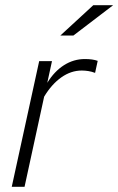

<svg xmlns="http://www.w3.org/2000/svg" viewBox="-20 -715 453 735"><path d="M25 0 130 -481H179L161 -398Q188 -442 225 -465.5Q262 -489 305 -489Q335 -489 354 -482L344 -436Q331 -441 318 -443Q305 -445 293 -445Q252 -445 215 -419Q178 -393 149 -345L74 0ZM211 -579 337 -695H413L261 -579Z"/></svg>

Font: Red Hat Text VF
Style: Italic
Weight: 300
Italic angle: -12°
Designer: Pentagram, MCKL
Foundry: Pentagram, MCKL
Version: Version 1.023